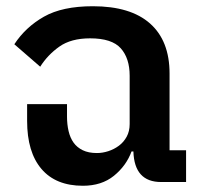

<svg xmlns="http://www.w3.org/2000/svg" viewBox="-20 -584 643 616"><path d="M246 12Q159 12 113 -42Q67 -96 67 -196V-250H195V-210Q195 -185 200 -163.5Q205 -142 216 -126.5Q227 -111 245.5 -102Q264 -93 291 -93Q309 -93 327.5 -99Q346 -105 361.5 -116.5Q377 -128 386.5 -145.5Q396 -163 396 -186V-341Q396 -397 367.5 -429Q339 -461 269 -461Q208 -461 170.5 -434.5Q133 -408 109 -370L26 -442Q62 -497 121 -530.5Q180 -564 278 -564Q399 -564 461.5 -508.5Q524 -453 524 -348V-102H577V0H497Q411 0 408 -98H402Q385 -52 345.5 -20Q306 12 246 12Z"/></svg>

Font: IBM Plex Sans Thai SemiBold
Style: Regular
Weight: 600
Designer: Mike Abbink, Paul van der Laan, Pieter van Rosmalen, Ben Mitchell, Mark Frömberg
Foundry: Bold Monday
Version: Version 1.1